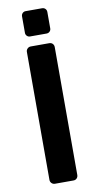

<svg xmlns="http://www.w3.org/2000/svg" viewBox="-97 -921 493 964"><g transform="rotate(-10 149.5 -439.5)"><path d="M102 0Q92 0 85 -7Q78 -14 78 -24V-676Q78 -686 85 -693Q92 -700 102 -700H196Q207 -700 213.5 -693Q220 -686 220 -676V-24Q220 -14 213.5 -7Q207 0 196 0ZM107 -750Q98 -750 91.5 -756.5Q85 -763 85 -772V-856Q85 -866 91.5 -872.5Q98 -879 107 -879H191Q201 -879 207.5 -872.5Q214 -866 214 -856V-772Q214 -763 207.5 -756.5Q201 -750 191 -750Z"/></g></svg>

Font: Rubik Medium
Style: Regular
Weight: 500
Designer: Hubert and Fischer
Foundry: Hubert and Fischer
Version: Version 2.300; ttfautohint (v1.8.4.7-5d5b);gftools[0.9.30]